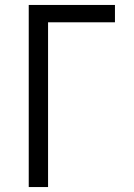

<svg xmlns="http://www.w3.org/2000/svg" viewBox="-20 -755 540 775"><path d="M96 0V-735H444V-665H174V0Z"/></svg>

Font: Iosevka Term Curly
Style: Regular
Weight: 400
Designer: Belleve Invis
Foundry: Belleve Invis
Version: Version 32.3.0